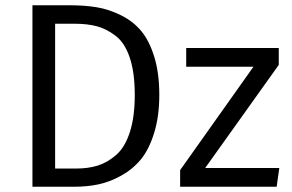

<svg xmlns="http://www.w3.org/2000/svg" viewBox="-20 -708 1106 728"><path d="M245 -688Q301 -688 346.5 -680.5Q392 -673 438 -650.5Q484 -628 515 -591Q546 -554 565 -492.5Q584 -431 584 -348Q584 -267 564.5 -204Q545 -141 514 -103.5Q483 -66 439.5 -42Q396 -18 353.5 -9Q311 0 263 0H103V-688ZM263 -618H189V-69H270Q315 -69 351.5 -80.5Q388 -92 421 -121Q454 -150 472.5 -207.5Q491 -265 491 -348Q491 -433 472 -489.5Q453 -546 418 -572.5Q383 -599 347 -608.5Q311 -618 263 -618ZM1037 -526V-462L758 -71H1039L1029 0H663V-63L941 -455H686V-526Z"/></svg>

Font: FiraGO Book
Style: Regular
Weight: 350
Designer: bBox Type
Foundry: bBox Type GmbH
Version: Version 1.001;PS 001.001;hotconv 1.0.88;makeotf.lib2.5.64775